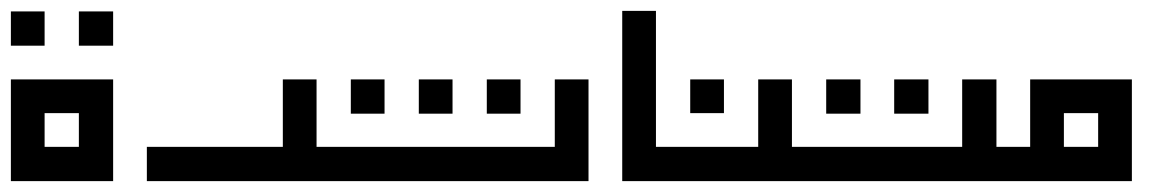

<svg xmlns="http://www.w3.org/2000/svg" viewBox="-20 -508 2163 353"><path d="M0 -362H188V-300V-238V-175H0V-238V-300ZM62 -300V-238H125V-300ZM125 -424V-487H188V-424ZM0 -424V-487H62V-424Z M500 -362H562V-238H625V-175H562H500H250V-238H500Z M875 -299V-362H937V-299ZM750 -299V-362H812V-299ZM625 -299V-362H687V-299ZM1000 -362H1062V-175H1000H562H500V-238H562H1000Z M1124 -488H1186V-238H1249V-175H1186H1124Z M1249 -300V-362H1311V-300ZM1374 -362H1436V-238H1499V-175H1436H1374H1186H1124V-238H1186H1374Z M1624 -299V-362H1687V-299ZM1499 -299V-362H1562V-299ZM1749 -362H1812V-238H1874V-175H1812H1811H1749H1436H1374V-238H1436H1749Z M1874 -362H2061V-300V-238V-175H1811H1749V-238H1811H1874V-300ZM1936 -300V-238H1999V-300Z"/></svg>

Font: Jawi Kufi
Style: Medium
Weight: 500
Version: Version 2.3